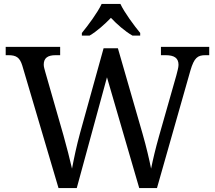

<svg xmlns="http://www.w3.org/2000/svg" viewBox="-20 -951 1087 971"><path d="M701.2 -273.9 576.2 -707H503.9L384.8 -277.8C367.2 -213.4 354 -150.4 344.2 -98.1C333 -146.5 317.9 -206.5 300.8 -267.1L209 -586.9L203.6 -606.9C202.1 -612.8 201.2 -618.7 201.2 -624C201.2 -657.2 220.7 -671.9 261.2 -671.9H284.2V-713.9H8.8V-671.9H22C62 -671.9 80.1 -660.6 92.8 -619.1L275.9 0H368.2L521 -560.1L684.1 0H773.9L942.9 -594.2C961.9 -659.2 979.5 -671.9 1019 -671.9H1038.1V-713.9H793.9V-671.9H816.9C861.3 -671.9 882.8 -657.7 882.8 -623C882.8 -609.4 876.5 -588.9 872.1 -570.8L784.2 -262.2C766.1 -197.8 753.9 -146.5 744.1 -98.1C734.9 -144.5 720.2 -207.5 701.2 -273.9ZM394 -771H433.1C470.7 -793 510.3 -829.1 541 -860.8C570.8 -829.1 611.3 -793 649.9 -771H689V-784.2C658.2 -821.8 609.4 -887.2 588.9 -931.2H494.1C473.6 -887.2 424.8 -821.8 394 -784.2Z"/></svg>

Font: The Erased English
Style: Regular
Weight: 400
Designer: Monotype Design team + ligartures altered by 180 Amsterdam
Foundry: Monotype Imaging Inc.
Version: Version 1.030;Glyphs 3.1.2 (3151)